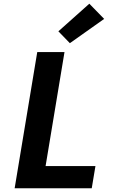

<svg xmlns="http://www.w3.org/2000/svg" viewBox="-20 -1016 640 1036"><path d="M59 0 181 -735H328L226 -120H495L475 0ZM357 -783 295 -847 462 -996 542 -914Z"/></svg>

Font: Iosevka Curly HvExObl
Style: Regular
Weight: 900
Width: 7
Italic angle: -9°
Monospace: yes
Designer: Belleve Invis
Foundry: Belleve Invis
Version: Version 11.1.0; ttfautohint (v1.8.3)